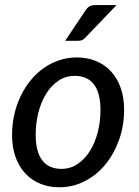

<svg xmlns="http://www.w3.org/2000/svg" viewBox="-20 -746 560 772"><path d="M28.5 0ZM227 -67Q263 -67 292 -86.5Q321 -106 341.5 -138.8Q362 -171.5 373 -214.2Q384 -257 384 -303.5Q384 -372.5 357.5 -406.8Q331 -441 280.5 -441Q244.5 -441 215.5 -421.8Q186.5 -402.5 166 -369.8Q145.5 -337 134.5 -294.2Q123.5 -251.5 123.5 -204.5Q123.5 -136 149.8 -101.5Q176 -67 227 -67ZM218.5 7Q177 7 142 -7.2Q107 -21.5 81.8 -48.5Q56.5 -75.5 42.5 -114.8Q28.5 -154 28.5 -204Q28.5 -247 37.8 -286.8Q47 -326.5 63.8 -361Q80.5 -395.5 104 -424Q127.5 -452.5 156.5 -472.8Q185.5 -493 219 -504Q252.5 -515 289 -515Q330.5 -515 365.5 -500.8Q400.5 -486.5 425.8 -459.5Q451 -432.5 465 -393.5Q479 -354.5 479 -304.5Q479 -240.5 458.8 -183.8Q438.5 -127 403.5 -84.5Q368.5 -42 320.8 -17.5Q273 7 218.5 7ZM448.5 -725.5 325 -596.5Q318 -588.5 311 -585.2Q304 -582 294 -582H242L323 -703Q330.5 -714.5 339 -720Q347.5 -725.5 363.5 -725.5Z"/></svg>

Font: Lato Medium
Style: Italic
Weight: 500
Italic angle: -7°
Designer: Lukasz Dziedzic
Foundry: tyPoland Lukasz Dziedzic
Version: Version 2.006; 2014-01-15